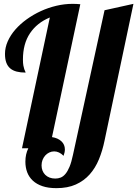

<svg xmlns="http://www.w3.org/2000/svg" viewBox="-20 -770 713 997"><path d="M522.9 -716.8 672.9 -750 522.9 -40Q512.2 12.2 493.7 57.4Q475.1 102.5 445.6 135.7Q416 168.9 373.8 188Q331.5 207 272.9 207Q231 207 200.7 196.8Q170.4 186.5 150.6 168.2Q130.9 149.9 121.3 124.8Q111.8 99.6 111.8 69.8Q111.8 49.3 115.7 32.2Q119.6 15.1 127 0H94.2L238.8 -679.2Q172.4 -651.9 135.7 -597.2Q99.1 -542.5 99.1 -460.9Q99.1 -441.9 101.3 -429.9Q103.5 -418 106 -410.9Q108.4 -403.8 110.6 -399.9Q112.8 -396 112.8 -393.1Q86.9 -393.1 66.9 -398.2Q46.9 -403.3 33.4 -414.6Q20 -425.8 12.9 -444.3Q5.9 -462.9 5.9 -490.2Q5.9 -523.4 20.3 -555.7Q34.7 -587.9 59.8 -616.7Q85 -645.5 118.9 -669.9Q152.8 -694.3 191.7 -712.2Q230.5 -730 272.7 -740Q314.9 -750 356.9 -750Q368.2 -750 377.7 -749.5Q387.2 -749 397 -748L250 -58.1Q280.8 -53.2 298.8 -36.4Q316.9 -19.5 316.9 5.9Q316.9 20.5 310.1 39.1Q287.1 16.1 261.2 16.1Q247.6 16.1 235.6 22Q223.6 27.8 214.8 37.6Q206.1 47.4 200.9 60.5Q195.8 73.7 195.8 88.9Q195.8 103.5 200.7 116Q205.6 128.4 214.8 137.7Q224.1 147 237.3 152.1Q250.5 157.2 267.1 157.2Q281.7 157.2 294.9 152.1Q308.1 147 319.8 133.1Q331.5 119.1 341.3 95.5Q351.1 71.8 358.9 34.2Z"/></svg>

Font: Lobster
Style: Regular
Weight: 400
Designer: Pablo Impallari
Foundry: Pablo Impallari
Version: Version 1.007; ttfautohint (v1.1) -l 8 -r 50 -G 50 -x 14 -D 